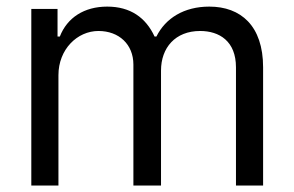

<svg xmlns="http://www.w3.org/2000/svg" viewBox="-20 -573 909 593"><path d="M76.7 0H160.5V-340.9C160.5 -420.8 218.8 -477.3 284.1 -477.3C347.7 -477.3 392 -435.7 392 -373.6V0H477.3V-355.1C477.3 -425.4 521.3 -477.3 598 -477.3C657.7 -477.3 708.8 -445.7 708.8 -365.1V0H792.6V-365.1C792.6 -493.3 723.7 -552.6 626.4 -552.6C548.3 -552.6 491.1 -516.7 463.1 -460.2H457.4C430.4 -518.5 382.8 -552.6 311.1 -552.6C240.1 -552.6 187.5 -518.5 164.8 -460.2H157.7V-545.5H76.7Z"/></svg>

Font: Margiela Sans
Style: Regular
Weight: 400
Designer: Stefan Endress, Andreas Faust
Version: Version 1.100;FEAKit 1.0